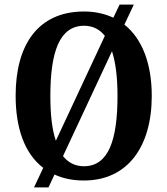

<svg xmlns="http://www.w3.org/2000/svg" viewBox="-20 -775 728 835"><path d="M168 -45 128 40H191L217 -16C253 1 296 10 345 10C535 10 640 -137 640 -358C640 -497 599 -606 521 -668L562 -755H500L473 -698C436 -715 394 -725 346 -725C145 -725 48 -580 48 -359C48 -217 87 -107 168 -45ZM436 -619 223 -163C206 -212 199 -278 199 -358C199 -550 239 -663 346 -663C384 -663 414 -647 436 -619ZM345 -52C306 -52 277 -68 254 -96L467 -552C483 -504 491 -438 491 -358C491 -166 452 -52 345 -52Z"/></svg>

Font: Noto Serif Bengali Condensed
Style: Bold
Weight: 700
Width: 3
Designer: Juan Bruce, Universal Thirst, Indian Type Foundry and the Monotype Design Team.
Foundry: Monotype Imaging Inc.
Version: Version 2.003